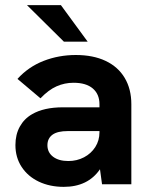

<svg xmlns="http://www.w3.org/2000/svg" viewBox="-20 -717 586 747"><path d="M369 -58.5Q322 10 228 10Q174 10 131.2 -10.2Q88.5 -30.5 64.2 -67.5Q40 -104.5 40 -152.5Q40 -193.5 57 -224.2Q74 -255 104.5 -272.5Q150.5 -299.5 225 -299.5H367V-311.5Q367 -350.5 341 -372.8Q315 -395 266 -395Q231.5 -395 200.2 -381.2Q169 -367.5 137.5 -334.5L48 -410Q90.5 -457 149.5 -480Q208.5 -503 275 -503Q342.5 -503 391 -480Q439.5 -457 465.2 -413.8Q491 -370.5 491 -311.5V0H377ZM246 -90.5Q279 -90.5 306.8 -105Q334.5 -119.5 350.8 -145Q367 -170.5 367 -202.5V-207H243Q204.5 -207 185 -193.5Q164.5 -179 164.5 -152Q164.5 -124 186.5 -107.2Q208.5 -90.5 246 -90.5ZM85 -697H217L321 -555H228.5Z"/></svg>

Font: HK Grotesk
Style: Bold
Weight: 700
Designer: Alfredo Marco Pradil
Foundry: Hanken Design Co.
Version: Version 3.001